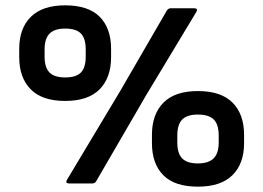

<svg xmlns="http://www.w3.org/2000/svg" viewBox="-20 -687 985 719"><path d="M224 -309Q138 -309 95 -352.5Q52 -396 52 -473V-504Q52 -581 95.5 -624Q139 -667 224 -667Q311 -667 353.5 -624Q396 -581 396 -504V-473Q396 -396 353 -352.5Q310 -309 224 -309ZM239 0Q223 0 231 -14L430 -346L605 -648Q611 -656 619 -656H707Q723 -656 715 -642L527 -330L340 -8Q335 0 326 0ZM224 -397Q265 -397 283 -415.5Q301 -434 301 -475V-502Q301 -543 283 -561.5Q265 -580 224 -580Q184 -580 165.5 -561Q147 -542 147 -502V-475Q147 -434 165.5 -415.5Q184 -397 224 -397ZM721 12Q634 12 591.5 -31Q549 -74 549 -151V-182Q549 -259 592 -302.5Q635 -346 721 -346Q808 -346 851 -302.5Q894 -259 894 -182V-151Q894 -74 850.5 -31Q807 12 721 12ZM721 -75Q761 -75 780 -94Q799 -113 799 -153V-180Q799 -221 780.5 -239.5Q762 -258 721 -258Q681 -258 662.5 -239.5Q644 -221 644 -180V-153Q644 -112 662.5 -93.5Q681 -75 721 -75Z"/></svg>

Font: Sofia Sans
Style: Bold
Weight: 700
Designer: Botio Nikoltchev, Ani Petrova
Foundry: lettersoup
Version: Version 4.100; ttfautohint (v1.8.4.7-5d5b)